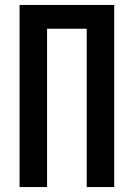

<svg xmlns="http://www.w3.org/2000/svg" viewBox="-20 -755 540 775"><path d="M59 0V-735H441V0H330V-639H170V0Z"/></svg>

Font: Moesevka
Style: Bold
Weight: 700
Monospace: yes
Designer: Belleve Invis
Foundry: Belleve Invis
Version: Version 32.5.0; ttfautohint (v1.8.4)